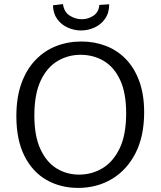

<svg xmlns="http://www.w3.org/2000/svg" viewBox="-20 -910 785 939"><path d="M362 9Q276 9 207.5 -30Q139 -69 99.5 -147.5Q60 -226 60 -342Q60 -433 84.5 -501.5Q109 -570 153 -616Q197 -662 254.5 -684.5Q312 -707 378 -707Q442 -707 498 -685.5Q554 -664 596 -620.5Q638 -577 661.5 -512Q685 -447 685 -361Q685 -243 642.5 -160.5Q600 -78 527 -34.5Q454 9 362 9ZM367 -56Q429 -56 481.5 -87.5Q534 -119 565.5 -185Q597 -251 597 -356Q597 -456 567.5 -519Q538 -582 487.5 -612Q437 -642 374 -642Q313 -642 261.5 -611.5Q210 -581 179 -515.5Q148 -450 148 -345Q148 -245 177.5 -181Q207 -117 256.5 -86.5Q306 -56 367 -56ZM376 -761Q343 -761 311.5 -775Q280 -789 260 -816.5Q240 -844 239 -884L288 -890Q293 -852 320.5 -834Q348 -816 380 -816Q412 -816 437.5 -833.5Q463 -851 466 -886L514 -889Q514 -847 494 -818.5Q474 -790 442.5 -775.5Q411 -761 376 -761Z"/></svg>

Font: Bitter Thin
Style: Regular
Weight: 400
Version: Version 3.021